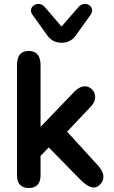

<svg xmlns="http://www.w3.org/2000/svg" viewBox="-20 -933 569 961"><path d="M124 8C164 8 183 -15 183 -56V-153L224 -195L385 -31C422 6 457 19 483 -12C509 -41 498 -74 470 -105L316 -274L435 -400C464 -430 461 -465 441 -485C411 -515 376 -498 354 -476L183 -298V-607C183 -654 163 -678 124 -678C84 -678 65 -654 65 -607V-56C65 -15 84 8 124 8ZM288 -719C318 -719 343 -731 361 -758L434 -860C461 -899 405 -935 373 -898L288 -800L204 -898C172 -935 115 -898 142 -860L215 -758C234 -731 258 -719 288 -719Z"/></svg>

Font: SN Pro SemiBold
Style: Regular
Weight: 600
Designer: Tobias Whetton
Foundry: Supernotes
Version: Version 1.003;Glyphs 3.3 (3324)